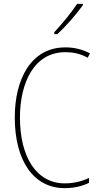

<svg xmlns="http://www.w3.org/2000/svg" viewBox="-20 -971 515 1001"><path d="M412 -944V-951H382C349 -901 308 -852 263 -803V-793H279C322 -832 378 -896 412 -944ZM321 -699C356 -699 397 -693 437 -670L449 -693C408 -714 367 -724 321 -724C139 -724 57 -554 57 -359C57 -133 155 10 318 10C368 10 413 -2 444 -18V-43C416 -30 373 -15 318 -15C169 -15 84 -154 84 -358C84 -537 156 -699 321 -699Z"/></svg>

Font: Noto Sans Thai Looped Condensed Thin
Style: Regular
Weight: 100
Width: 3
Designer: Sasikarn Vongin, Ben Mitchell
Foundry: The Fontpad Ltd
Version: Version 1.001